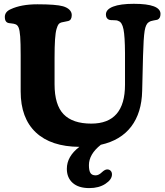

<svg xmlns="http://www.w3.org/2000/svg" viewBox="-20 -737 854 993"><path d="M325.7 136.2Q325.7 71.8 390.6 22.5Q243.7 21.5 165.3 -52.2Q86.9 -126 86.9 -264.2V-450.7Q86.9 -514.6 84.5 -547.6Q82 -580.6 76.2 -594.5Q70.3 -608.4 59.1 -611.8Q51.8 -614.7 38.1 -616Q24.4 -617.2 20 -619.1Q4.9 -625 4.9 -648.9Q4.9 -676.3 35.6 -689.5Q89.8 -714.8 173.3 -714.8Q269.5 -714.8 305.7 -704.6Q327.6 -698.2 339.4 -686.3Q351.1 -674.3 351.1 -659.2Q351.1 -633.3 333 -628.4Q327.1 -626.5 315.9 -624.8Q304.7 -623 297.9 -621.1Q288.6 -618.7 283.2 -612.1Q277.8 -605.5 272.5 -587.4Q267.1 -569.3 264.6 -532.7Q262.2 -496.1 262.2 -438.5V-301.3Q262.2 -194.3 309.1 -146Q356 -97.7 452.1 -97.7Q626.5 -97.7 626.5 -298.8V-463.4Q626 -548.3 618.7 -585.4Q611.3 -622.6 592.3 -628.4Q585 -632.8 568.1 -632.6Q551.3 -632.3 543.9 -634.8Q527.8 -641.6 527.8 -662.1Q527.8 -688.5 565.2 -702.9Q602.5 -717.3 671.9 -717.3Q810.1 -717.3 810.1 -665Q810.1 -641.1 793.5 -634.8Q791.5 -633.8 774.9 -631.3Q758.3 -628.9 749.5 -622.1Q733.9 -613.3 728 -577.1Q722.2 -541 719.7 -446.8L715.3 -267.1Q712.9 -153.8 658.7 -82.5Q604.5 -11.2 501.5 11.7Q439.9 60.5 439.9 117.2Q439.9 145.5 447.8 157.7Q455.6 169.9 474.6 169.9Q490.2 169.9 506.3 154.5Q522.5 139.2 534.2 139.2Q545.4 139.2 552.2 146.2Q559.1 153.3 559.1 165Q559.1 191.4 525.4 213.6Q491.7 235.8 441.9 235.8Q386.2 235.8 356 209Q325.7 182.1 325.7 136.2Z"/></svg>

Font: Cooper*
Style: Bold
Weight: 700
Designer: Owen Earl
Foundry: indestructible type*
Version: Version 0.001